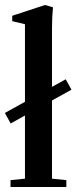

<svg xmlns="http://www.w3.org/2000/svg" viewBox="-21 -746 306 766"><path d="M21 0V-27.3L78.6 -33.2V-285.2L21.5 -253.4L-1.5 -295.4L78.6 -339.8V-649.4L27.8 -661.6V-683.1L158.7 -726.1L190.4 -716.8Q186.5 -679.2 186.5 -635.3V-399.4L241.2 -429.7L264.2 -388.2L186.5 -345.2V-33.2L243.7 -27.3V0Z"/></svg>

Font: Elstob SemiBold
Style: Regular
Weight: 600
Designer: Peter S. Baker
Version: Version 1.015